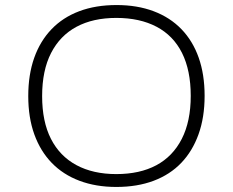

<svg xmlns="http://www.w3.org/2000/svg" viewBox="-20 -733 923 761"><path d="M441 8Q360 8 295 -16.5Q230 -41 185 -87.5Q140 -134 116 -200.5Q92 -267 92 -352Q92 -437 115.5 -503.5Q139 -570 184 -617Q229 -664 294 -688.5Q359 -713 442 -713Q524 -713 589 -688.5Q654 -664 699 -617.5Q744 -571 767.5 -504.5Q791 -438 791 -353Q791 -268 767 -201Q743 -134 698.5 -87.5Q654 -41 589 -16.5Q524 8 441 8ZM441 -43Q534 -43 599.5 -78Q665 -113 700.5 -182.5Q736 -252 736 -353Q736 -454 701.5 -523Q667 -592 600.5 -627Q534 -662 441 -662Q349 -662 283.5 -627Q218 -592 182.5 -523Q147 -454 147 -352Q147 -251 182 -182.5Q217 -114 283 -78.5Q349 -43 441 -43Z"/></svg>

Font: Nunito Sans 7pt SemiExpanded ExtraLight
Style: Regular
Weight: 250
Width: 6
Designer: Vernon Adams
Foundry: Vernon Adams
Version: Version 3.101;gftools[0.9.27]